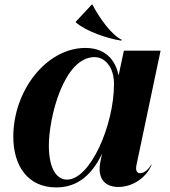

<svg xmlns="http://www.w3.org/2000/svg" viewBox="-20 -807 740 837"><path d="M225 10C301 10 372 -26 425 -137L418 -104C403 -32 434 8 496 8C558 8 618 -32 641 -89H639C631 -75 613 -52 591 -52C573 -52 571 -70 575 -88L680 -586H520L497 -478C487 -529 453 -598 352 -598C183 -598 38 -413 38 -211C38 -84 101 10 225 10ZM272 -24C230 -24 194 -66 193 -169C192 -294 258 -558 392 -558C437 -558 477 -515 477 -441C477 -262 374 -24 272 -24ZM383 -787H380L311 -713L310 -710C353 -671 451 -638 508 -630L512 -633C468 -652 412 -730 383 -787Z"/></svg>

Font: Beautique Display Medium
Style: Bold
Weight: 900
Italic angle: -12°
Designer: Nhat-Quang Ngo
Version: Version 1.100;Glyphs 3.2.3 (3260)